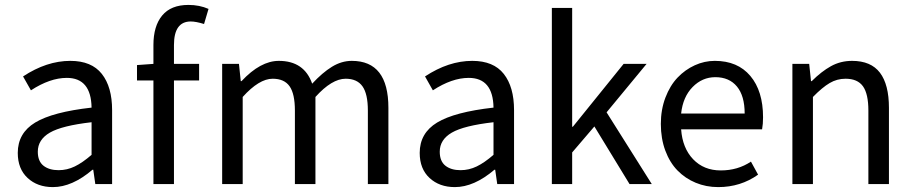

<svg xmlns="http://www.w3.org/2000/svg" viewBox="-20 -744 3687 776"><path d="M193.8 12.2Q131.3 12.2 91.6 -24.7Q51.8 -61.5 51.8 -126Q51.8 -206.1 122.3 -248.8Q192.9 -291.5 350.1 -309.1Q348.1 -429.2 250 -429.2Q182.1 -429.2 105 -378.9L73.2 -435.1Q168.5 -498 264.2 -498Q350.1 -498 391.6 -445.3Q433.1 -392.6 433.1 -298.8V0H365.2L356.9 -58.1H354Q271.5 12.2 193.8 12.2ZM216.8 -56.2Q251 -56.2 282.2 -71.3Q313.5 -86.4 350.1 -118.2V-250Q230.5 -236.3 181.6 -208Q132.8 -179.7 132.8 -130.9Q132.8 -92.3 155.8 -74.2Q178.7 -56.2 216.8 -56.2Z M600.1 0V-418.9H533.7V-481L600.1 -485.8V-562Q600.1 -638.7 635.5 -681.4Q670.9 -724.1 741.7 -724.1Q786.1 -724.1 822.8 -708L804.7 -647Q771.5 -657.2 751 -657.2Q683.1 -657.2 683.1 -562V-485.8H784.7V-418.9H683.1V0Z M877.9 0V-485.8H945.8L953.1 -416H956.1Q1032.7 -498 1106.9 -498Q1209.5 -498 1241.7 -405.8Q1282.7 -450.2 1321.5 -474.1Q1360.4 -498 1401.9 -498Q1549.8 -498 1549.8 -308.1V0H1466.8V-296.9Q1466.8 -364.3 1445.1 -395Q1423.3 -425.8 1377 -425.8Q1321.3 -425.8 1254.9 -352.1V0H1171.9V-296.9Q1171.9 -364.7 1150.4 -395.3Q1128.9 -425.8 1082 -425.8Q1027.3 -425.8 960.9 -352.1V0Z M1818.4 12.2Q1755.9 12.2 1716.1 -24.7Q1676.3 -61.5 1676.3 -126Q1676.3 -206.1 1746.8 -248.8Q1817.4 -291.5 1974.6 -309.1Q1972.7 -429.2 1874.5 -429.2Q1806.6 -429.2 1729.5 -378.9L1697.8 -435.1Q1793 -498 1888.7 -498Q1974.6 -498 2016.1 -445.3Q2057.6 -392.6 2057.6 -298.8V0H1989.7L1981.4 -58.1H1978.5Q1896 12.2 1818.4 12.2ZM1841.3 -56.2Q1875.5 -56.2 1906.7 -71.3Q1938 -86.4 1974.6 -118.2V-250Q1855 -236.3 1806.2 -208Q1757.3 -179.7 1757.3 -130.9Q1757.3 -92.3 1780.3 -74.2Q1803.2 -56.2 1841.3 -56.2Z M2210.4 0V-711.9H2292.5V-231.9H2295.4L2500.5 -485.8H2593.3L2431.6 -290L2614.3 0H2524.4L2382.3 -232.9L2292.5 -127.9V0Z M2882.8 12.2Q2834 12.2 2791.7 -5.4Q2749.5 -22.9 2718.3 -54.9Q2687 -86.9 2668.9 -135.5Q2650.9 -184.1 2650.9 -243.2Q2650.9 -300.8 2669.4 -349.6Q2688 -398.4 2718.5 -430.4Q2749 -462.4 2788.1 -480.2Q2827.1 -498 2869.1 -498Q2961.4 -498 3012.7 -437Q3064 -376 3064 -270Q3064 -242.7 3060.1 -221.2H2732.9Q2738.3 -145.5 2781.5 -100.3Q2824.7 -55.2 2893.1 -55.2Q2961.9 -55.2 3015.1 -90.8L3043.9 -38.1Q2973.1 12.2 2882.8 12.2ZM2732.9 -285.2H2989.7Q2989.7 -356.4 2958.5 -394.3Q2927.2 -432.1 2871.1 -432.1Q2818.4 -432.1 2779.3 -392.3Q2740.2 -352.5 2732.9 -285.2Z M3182.6 0V-485.8H3250.5L3257.8 -416H3260.7Q3299.8 -455.1 3338.6 -476.6Q3377.4 -498 3423.8 -498Q3500 -498 3536.4 -450.2Q3572.8 -402.3 3572.8 -308.1V0H3489.7V-296.9Q3489.7 -364.7 3467.8 -395.3Q3445.8 -425.8 3397.5 -425.8Q3362.8 -425.8 3333.3 -408.4Q3303.7 -391.1 3265.6 -352.1V0Z"/></svg>

Font: Source Sans Pro
Style: Regular
Weight: 400
Designer: Paul D. Hunt
Foundry: Adobe Systems Incorporated
Version: Version 3.006;hotconv 1.0.111;makeotfexe 2.5.65597